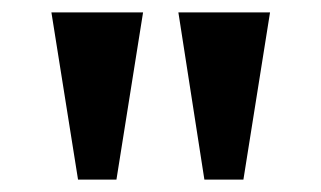

<svg xmlns="http://www.w3.org/2000/svg" viewBox="-20 -734 519 310"><path d="M106 -444H168L211 -714H63ZM310 -444H373L416 -714H268Z"/></svg>

Font: Noto Serif Ethiopic SemiCondensed
Style: Bold
Weight: 700
Width: 4
Designer: Monotype Design Team
Foundry: Monotype Imaging Inc.
Version: Version 2.102